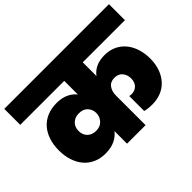

<svg xmlns="http://www.w3.org/2000/svg" viewBox="-160 -1007 1275 1275"><g transform="rotate(-45 477.5 -370.0)"><path d="M399 -118Q376 -88 339.5 -71Q303 -54 252 -54Q204 -54 165.5 -71.5Q127 -89 101 -120Q75 -151 61 -194Q47 -237 47 -288Q47 -340 61 -383Q75 -426 102 -457Q129 -488 168.5 -505Q208 -522 259 -522Q307 -522 342 -506Q377 -490 399 -462V-590H-14V-740H969V-590H573V-461Q594 -490 628 -506Q662 -522 708 -522Q757 -522 794 -504Q831 -486 856.5 -454.5Q882 -423 895 -381Q908 -339 908 -292Q908 -238 892.5 -196Q877 -154 849.5 -124.5Q822 -95 784.5 -80Q747 -65 702 -65Q685 -65 668.5 -66.5Q652 -68 633 -73V-214Q640 -211 653 -211Q685 -211 705 -231.5Q725 -252 725 -288Q725 -321 705.5 -345Q686 -369 649 -369Q611 -369 592 -343Q573 -317 573 -278V0H399ZM315 -205Q354 -205 376.5 -230Q399 -255 399 -288Q399 -321 377.5 -345Q356 -369 315 -369Q278 -369 254.5 -346.5Q231 -324 231 -287Q231 -250 254 -227.5Q277 -205 315 -205Z"/></g></svg>

Font: SVN-Poppins ExtraBold
Style: Regular
Weight: 800
Designer: Ninad Kale (Devanagari), Jonny Pinhorn (Latin)
Foundry: Indian Type Foundry
Version: Version 3.002 2017; ttfautohint (v1.8.3)